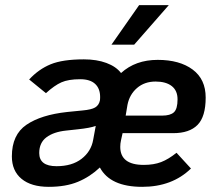

<svg xmlns="http://www.w3.org/2000/svg" viewBox="-20 -712 839 744"><path d="M449 -169Q446 -156 446 -143Q446 -73 537 -73Q576 -73 604.5 -84Q633 -95 664 -120L720 -59Q647 12 531 12Q407 12 367 -63Q329 -27 282 -7.5Q235 12 169 12Q101 12 63.5 -19Q26 -50 26 -106Q26 -190 82.5 -228.5Q139 -267 240 -278L300 -284Q334 -287 348.5 -295.5Q363 -304 367 -322Q368 -327 368 -336Q368 -369 348.5 -387Q329 -405 291 -405Q245 -405 218 -393Q191 -381 158 -351L93 -404Q130 -444 176.5 -463Q223 -482 305 -482Q355 -482 392.5 -468Q430 -454 449 -429Q505 -480 591 -480Q676 -480 726.5 -442.5Q777 -405 777 -334Q777 -260 745.5 -228Q714 -196 651 -196H455ZM467 -264H608Q640 -264 654 -277Q668 -290 668 -327Q668 -361 645.5 -378.5Q623 -396 583 -396Q540 -396 511 -371Q482 -346 474 -306ZM341 -170 351 -224Q329 -216 282 -211L236 -206Q188 -201 160 -180Q132 -159 132 -119Q132 -68 199 -68Q259 -68 296 -96.5Q333 -125 341 -170ZM519 -692H634L500 -539H412Z"/></svg>

Font: KoHo SemiBold
Style: Italic
Weight: 600
Italic angle: -10°
Version: Version 1.000; ttfautohint (v1.6)